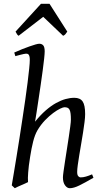

<svg xmlns="http://www.w3.org/2000/svg" viewBox="-20 -973 534 1013"><path d="M335 -806.2Q328.1 -796.4 324.5 -792Q320.8 -787.6 313 -784.2L208 -884.3L78.1 -784.2Q73.7 -787.1 70.3 -791.7Q66.9 -796.4 62 -806.2L196.3 -953.1H241.2ZM473.1 -35.2Q427.7 -8.8 398.2 5.6Q368.7 20 348.1 20Q334 20 323 4.6Q312 -10.7 312 -37.1Q312 -45.9 315.2 -68.6Q318.4 -91.3 323 -121.6Q327.6 -151.9 333 -186Q338.4 -220.2 343 -251Q347.7 -281.7 350.8 -306.2Q354 -330.6 354 -341.8Q354 -360.4 352.5 -372.8Q351.1 -385.3 347.4 -393.1Q343.8 -400.9 337.2 -404.1Q330.6 -407.2 319.8 -407.2Q313.5 -407.2 297.4 -399.7Q281.2 -392.1 260.5 -376.7Q239.7 -361.3 217.5 -338.4Q195.3 -315.4 176.8 -284.2Q163.6 -260.7 154.8 -225.8Q146 -190.9 139.2 -147Q134.8 -120.1 132.3 -99.6Q129.9 -79.1 128.7 -63.2Q127.4 -47.4 127.2 -34.9Q127 -22.5 127.9 -12.2Q121.6 -8.8 112.1 -4.6Q102.5 -0.5 92.5 3.9Q82.5 8.3 73.2 12.5Q64 16.6 58.1 20L42 4.9Q46.4 -21.5 53 -60.3Q59.6 -99.1 67.1 -145.8Q74.7 -192.4 82.8 -244.1Q90.8 -295.9 98.6 -347.4Q106.4 -398.9 113.5 -448Q120.6 -497.1 125.7 -538.3Q130.9 -579.6 134 -610.6Q137.2 -641.6 137.2 -657.2Q137.2 -668.5 135.5 -675Q133.8 -681.6 131.1 -684.8Q128.4 -688 124.8 -689Q121.1 -689.9 117.2 -689.9Q112.3 -689.9 103.3 -687.7Q94.2 -685.5 84.5 -683.1Q73.2 -680.2 61 -676.8L55.2 -695.8Q75.7 -705.1 96.4 -713.4Q117.2 -721.7 135.3 -728Q153.3 -734.4 167 -738.3Q180.7 -742.2 187 -742.2Q200.7 -742.2 208.3 -733.4Q215.8 -724.6 215.8 -702.1Q215.8 -690.4 212.9 -663.3Q210 -636.2 205.3 -601.1Q200.7 -565.9 194.8 -525.9Q189 -485.8 183.3 -448.5Q177.7 -411.1 172.9 -379.9Q168 -348.6 165 -331.1Q193.4 -366.2 221.2 -390.4Q249 -414.6 275.4 -429.2Q301.8 -443.8 325.9 -450.4Q350.1 -457 372.1 -457Q402.8 -457 416 -437.7Q429.2 -418.5 429.2 -371.1Q429.2 -354 426 -328.6Q422.9 -303.2 418.2 -273.9Q413.6 -244.6 408.2 -213.4Q402.8 -182.1 398.2 -154.1Q393.6 -126 390.4 -102.8Q387.2 -79.6 387.2 -65.9Q387.2 -49.3 393.1 -43.2Q398.9 -37.1 404.8 -37.1Q418.5 -37.1 433.1 -41.3Q447.8 -45.4 465.8 -53.2Z"/></svg>

Font: Gentium Plus Am
Style: Italic
Weight: 400
Italic angle: -8°
Designer: J. Victor Gaultney, Annie Olsen, Iska Routamaa, Becca Hirsbrunner
Foundry: SIL International
Version: Version 5.000